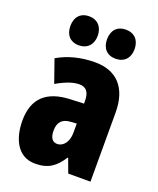

<svg xmlns="http://www.w3.org/2000/svg" viewBox="-144 -854 781 950"><g transform="rotate(20 247.0 -378.5)"><path d="M88 -690C88 -642 116 -614 159 -614C204 -614 232 -644 232 -690C232 -737 204 -767 159 -767C116 -767 88 -739 88 -690ZM281 -690C281 -643 308 -614 353 -614C399 -614 426 -644 426 -690C426 -737 399 -767 353 -767C309 -767 281 -739 281 -690ZM266 -563C190 -563 123 -545 69 -513L111 -393C160 -421 198 -434 230 -434C266 -434 283 -411 283 -366V-352L211 -349C90 -344 25 -287 25 -169C25 -79 61 10 156 10C225 10 262 -17 298 -73H301L328 0H445V-363C445 -498 376 -563 266 -563ZM253 -245 283 -247V-198C283 -151 258 -119 226 -119C200 -119 187 -138 187 -176C187 -220 209 -243 253 -245Z"/></g></svg>

Font: Noto Sans Lao Looped ExtraCondensed Black
Style: Regular
Weight: 900
Width: 2
Designer: Mark Frömberg, Ben Mitchell
Foundry: The Fontpad Ltd
Version: Version 1.002